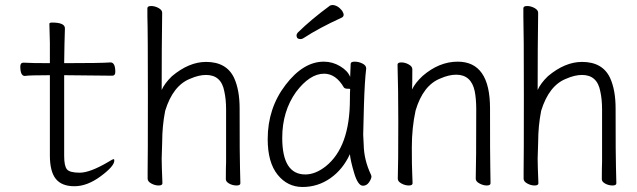

<svg xmlns="http://www.w3.org/2000/svg" viewBox="-20 -730 2540 766"><path d="M277 13Q226 13 202.5 -16.5Q179 -46 179 -110V-430Q96 -430 79 -427Q61 -427 61 -465Q61 -480 74 -480Q105 -478 179 -478V-559Q177 -615 177 -635Q177 -640 188 -640Q239 -640 239 -617Q237 -563 236 -478Q382 -478 421 -481Q440 -481 440 -443Q440 -428 428 -428L236 -430V-108Q236 -68 247 -54.5Q258 -41 298 -41Q339 -41 412 -84Q429 -95 434 -95Q436 -95 436 -89Q436 -67 382 -27Q328 13 277 13Z M613 10Q598 10 583.5 2Q569 -6 569 -17V-46Q570 -92 570 -350Q570 -607 568 -664V-697Q568 -706 583 -706Q598 -706 612.5 -698Q627 -690 627 -679Q625 -545 625 -371Q637 -398 666 -426Q734 -483 802 -483Q884 -483 914 -419Q936 -371 936 -297Q936 -99 937.5 -60.5Q939 -22 939 1Q939 10 924 10Q908 10 894.5 2.5Q881 -5 881 -15Q881 -63 882 -84V-293Q882 -334 875 -365Q863 -431 802 -431Q773 -431 739 -416Q670 -389 639 -288Q627 -227 627 -162L625 -97Q625 -71 628 1Q628 10 613 10Z M1187 16Q1127 16 1087.5 -33Q1048 -82 1048 -175Q1048 -298 1119 -391Q1190 -484 1272 -484Q1307 -484 1337.5 -465.5Q1368 -447 1377 -423L1379 -475Q1379 -484 1395 -484Q1411 -484 1426 -476.5Q1441 -469 1441 -457Q1435 -408 1432 -311Q1429 -214 1429 -193L1431 -153Q1432 -92 1460 -33L1462 -27Q1462 -17 1452.5 -3Q1443 11 1428 11Q1408 11 1393 -39.5Q1378 -90 1376 -115Q1348 -54 1298 -19Q1248 16 1187 16ZM1198 -34Q1238 -34 1279 -66Q1376 -143 1376 -334Q1376 -361 1377 -375Q1377 -376 1366.5 -376Q1356 -376 1352 -381Q1320 -436 1273 -436Q1216 -436 1161 -363Q1106 -286 1106 -180Q1106 -34 1198 -34ZM1179 -574Q1163 -574 1163 -589Q1163 -594 1168 -600Q1222 -653 1297 -708L1305 -710Q1327 -710 1345 -687Q1351 -677 1351 -671Q1351 -664 1344 -660Q1252 -618 1191 -578Q1185 -574 1179 -574Z M1611 10Q1596 10 1581.5 2Q1567 -6 1567 -17Q1569 -69 1569 -246Q1569 -373 1566 -472Q1566 -481 1581 -481Q1596 -481 1610.5 -473Q1625 -465 1625 -454Q1625 -392 1624 -373Q1636 -399 1666 -427Q1732 -484 1806 -484Q1935 -484 1935 -298Q1935 -99 1936 -66.5Q1937 -34 1937 1Q1937 10 1922 10Q1908 10 1893 2Q1878 -6 1878 -17Q1880 -79 1880 -294Q1880 -335 1874 -366Q1860 -432 1800 -432Q1771 -432 1737 -417Q1668 -390 1638 -289Q1623 -220 1623 -143Q1623 -65 1624.5 -39.5Q1626 -14 1626 1Q1626 10 1611 10Z M2113 10Q2098 10 2083.5 2Q2069 -6 2069 -17V-46Q2070 -92 2070 -350Q2070 -607 2068 -664V-697Q2068 -706 2083 -706Q2098 -706 2112.5 -698Q2127 -690 2127 -679Q2125 -545 2125 -371Q2137 -398 2166 -426Q2234 -483 2302 -483Q2384 -483 2414 -419Q2436 -371 2436 -297Q2436 -99 2437.5 -60.5Q2439 -22 2439 1Q2439 10 2424 10Q2408 10 2394.5 2.5Q2381 -5 2381 -15Q2381 -63 2382 -84V-293Q2382 -334 2375 -365Q2363 -431 2302 -431Q2273 -431 2239 -416Q2170 -389 2139 -288Q2127 -227 2127 -162L2125 -97Q2125 -71 2128 1Q2128 10 2113 10Z"/></svg>

Font: LXGW WenKai Mono TC Light
Style: Regular
Weight: 300
Designer: LXGW / Fontworks Inc.
Foundry: LXGW / Fontworks Inc.
Version: Version 1.330